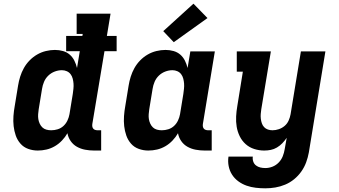

<svg xmlns="http://www.w3.org/2000/svg" viewBox="-20 -809 1840 1042"><path d="M185 8Q158 8 133 -1Q108 -10 91 -29.5Q74 -49 65.5 -73.5Q57 -98 54 -124.5Q51 -151 53 -179Q55 -207 60 -234L78 -344Q82 -369 89.5 -393Q97 -417 109.5 -439.5Q122 -462 140.5 -481Q159 -500 181.5 -513Q204 -526 229 -532Q254 -538 278 -538Q301 -538 322 -532Q343 -526 358.5 -512.5Q374 -499 383.5 -480Q393 -461 398 -440Q398 -440 398 -440Q398 -440 398 -440L413 -531H339V-614H427L429 -625H396V-735H580L560 -614H613V-531H547L481 -136Q480 -129 481 -122.5Q482 -116 486 -111Q490 -106 496.5 -104Q503 -102 509 -102H529V8H491Q466 8 442 3.5Q418 -1 397.5 -12.5Q377 -24 363.5 -43.5Q350 -63 346 -86Q334 -65 316.5 -46.5Q299 -28 277.5 -15.5Q256 -3 232.5 2.5Q209 8 185 8ZM258 -102Q276 -102 293.5 -107.5Q311 -113 324.5 -125.5Q338 -138 346 -155Q354 -172 357 -189L375 -299Q377 -313 378.5 -327.5Q380 -342 379 -355.5Q378 -369 374.5 -382.5Q371 -396 363 -406.5Q355 -417 342.5 -422.5Q330 -428 316 -428Q296 -428 276.5 -420.5Q257 -413 242 -398.5Q227 -384 219 -365Q211 -346 208 -326L190 -216Q188 -203 187 -189Q186 -175 188 -162.5Q190 -150 195.5 -138Q201 -126 210 -117.5Q219 -109 231.5 -105.5Q244 -102 258 -102Z M785 8Q758 8 733 -1Q708 -10 691 -29.5Q674 -49 665.5 -73.5Q657 -98 654 -124.5Q651 -151 653 -179Q655 -207 660 -234L678 -344Q682 -369 689.5 -393Q697 -417 709.5 -439.5Q722 -462 740.5 -481Q759 -500 781.5 -513Q804 -526 829 -532Q854 -538 878 -538Q901 -538 922 -532Q943 -526 958.5 -512.5Q974 -499 983.5 -480Q993 -461 998 -440Q998 -440 998 -440Q998 -440 998 -440L1013 -530H1146L1081 -136Q1080 -129 1081 -122.5Q1082 -116 1086 -111Q1090 -106 1096.5 -104Q1103 -102 1109 -102H1129V8H1091Q1066 8 1042 3.5Q1018 -1 997.5 -12.5Q977 -24 963.5 -43.5Q950 -63 946 -86Q934 -65 916.5 -46.5Q899 -28 877.5 -15.5Q856 -3 832.5 2.5Q809 8 785 8ZM858 -102Q876 -102 893.5 -107.5Q911 -113 924.5 -125.5Q938 -138 946 -155Q954 -172 957 -189L975 -299Q977 -313 978.5 -327.5Q980 -342 979 -355.5Q978 -369 974.5 -382.5Q971 -396 963 -406.5Q955 -417 942.5 -422.5Q930 -428 916 -428Q896 -428 876.5 -420.5Q857 -413 842 -398.5Q827 -384 819 -365Q811 -346 808 -326L790 -216Q788 -203 787 -189Q786 -175 788 -162.5Q790 -150 795.5 -138Q801 -126 810 -117.5Q819 -109 831.5 -105.5Q844 -102 858 -102ZM923 -580 866 -640 1030 -789 1106 -711Z M1420 213Q1394 213 1368 210Q1342 207 1318 198.5Q1294 190 1273.5 175Q1253 160 1239.5 139Q1226 118 1221 92.5Q1216 67 1220 41H1352Q1350 55 1354.5 68Q1359 81 1369.5 89Q1380 97 1393 100Q1406 103 1420 103Q1440 103 1459 95.5Q1478 88 1492.5 73Q1507 58 1514.5 39Q1522 20 1525 1L1536 -61Q1525 -45 1512 -31.5Q1499 -18 1483 -8.5Q1467 1 1449.5 4.5Q1432 8 1414 8Q1386 8 1359.5 -0.5Q1333 -9 1313 -27Q1293 -45 1281 -69.5Q1269 -94 1264.5 -121Q1260 -148 1261.5 -177Q1263 -206 1268 -234L1298 -420H1265V-530H1450L1398 -216Q1396 -203 1395 -190Q1394 -177 1395.5 -164.5Q1397 -152 1401 -140Q1405 -128 1413.5 -119Q1422 -110 1434 -106Q1446 -102 1459 -102Q1476 -102 1493.5 -108Q1511 -114 1525 -126Q1539 -138 1546.5 -155Q1554 -172 1557 -189L1613 -530H1746L1656 19Q1651 46 1641.5 72Q1632 98 1615.5 121.5Q1599 145 1576.5 163.5Q1554 182 1527.5 193Q1501 204 1474 208.5Q1447 213 1420 213Z"/></svg>

Font: Iosevka Curly Slab XBdEx
Style: Italic
Weight: 800
Width: 7
Italic angle: -9°
Monospace: yes
Designer: Belleve Invis
Foundry: Belleve Invis
Version: Version 11.1.0; ttfautohint (v1.8.3)